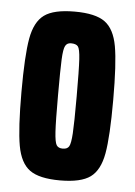

<svg xmlns="http://www.w3.org/2000/svg" viewBox="-44 -553 418 596"><g transform="rotate(5 165.0 -255.0)"><path d="M22 -255Q22 -369 31.5 -422Q41 -475 70.5 -496.5Q100 -518 165 -518Q230 -518 259.5 -496.5Q289 -475 298.5 -422Q308 -369 308 -255Q308 -141 298.5 -88Q289 -35 259.5 -13.5Q230 8 165 8Q100 8 70.5 -13.5Q41 -35 31.5 -88Q22 -141 22 -255ZM194 -255Q194 -340 192 -372Q190 -404 184 -411.5Q178 -419 162 -419Q150 -419 144.5 -409Q139 -399 137.5 -366.5Q136 -334 136 -255Q136 -173 138 -141Q140 -109 145.5 -100Q151 -91 165 -91Q179 -91 184.5 -100Q190 -109 192 -141Q194 -173 194 -255Z"/></g></svg>

Font: Saira Ultra Condensed ExtraBold
Style: Regular
Weight: 800
Width: 1
Designer: Hector Gatti with collaboration of the Omnibus-Type team
Foundry: Omnibus-Type
Version: Version 1.001; ttfautohint (v1.8)